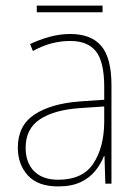

<svg xmlns="http://www.w3.org/2000/svg" viewBox="-20 -659 498 689"><path d="M232 -537Q307 -537 343.5 -494Q380 -451 380 -353V0H358L355 -99H353Q342 -71 322 -46Q302 -21 269.5 -5.5Q237 10 189 10Q116 10 80 -29.5Q44 -69 44 -129Q44 -208 103 -247.5Q162 -287 266 -295L354 -301V-347Q354 -437 324.5 -474.5Q295 -512 232 -512Q200 -512 167.5 -504Q135 -496 98 -476L88 -501Q122 -517 158.5 -527Q195 -537 232 -537ZM267 -271Q175 -265 123.5 -231Q72 -197 72 -129Q72 -75 102.5 -44.5Q133 -14 189 -14Q276 -14 314.5 -71.5Q353 -129 354 -220V-277ZM348 -639V-615H112V-639Z"/></svg>

Font: Noto Sans Lao Looped SemiCondensed Thin
Style: Regular
Weight: 100
Width: 4
Designer: Mark Frömberg, Ben Mitchell
Foundry: The Fontpad Ltd
Version: Version 1.002; ttfautohint (v1.8.4.7-5d5b)